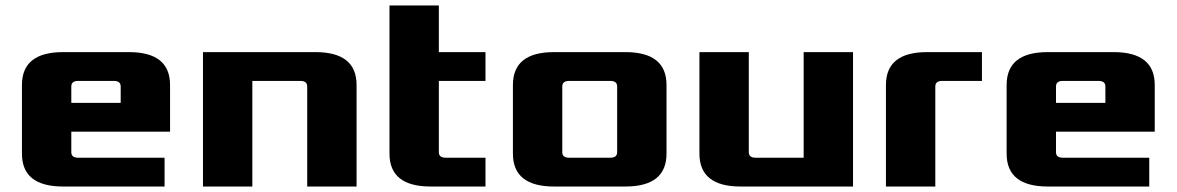

<svg xmlns="http://www.w3.org/2000/svg" viewBox="-20 -680 4290 700"><path d="M60 -120V-370Q60 -490 210 -490H450Q600 -490 600 -370V-200H240V-125Q240 -105 265 -105H580V0H210Q60 0 60 -120ZM240 -305H420V-365Q420 -385 395 -385H265Q240 -385 240 -365Z M720 0V-490H1130Q1280 -490 1280 -370V0H1100V-365Q1100 -385 1075 -385H900V0Z M1400 -120V-660H1580V-490H1750V-385H1580V-125Q1580 -105 1605 -105H1750V0H1550Q1400 0 1400 -120Z M1850 -120V-370Q1850 -490 2000 -490H2260Q2410 -490 2410 -370V-120Q2410 0 2260 0H2000Q1850 0 1850 -120ZM2030 -125Q2030 -105 2055 -105H2205Q2230 -105 2230 -125V-365Q2230 -385 2205 -385H2055Q2030 -385 2030 -365Z M2530 -120V-490H2710V-125Q2710 -105 2735 -105H2910V-490H3090V0H2680Q2530 0 2530 -120Z M3210 0V-370Q3210 -490 3360 -490H3560V-385H3415Q3390 -385 3390 -365V0Z M3650 -120V-370Q3650 -490 3800 -490H4040Q4190 -490 4190 -370V-200H3830V-125Q3830 -105 3855 -105H4170V0H3800Q3650 0 3650 -120ZM3830 -305H4010V-365Q4010 -385 3985 -385H3855Q3830 -385 3830 -365Z"/></svg>

Font: Xolonium
Style: Bold
Weight: 700
Designer: Severin Meyer
Version: Version 4.2